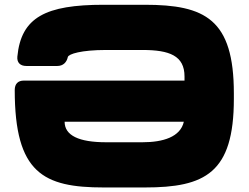

<svg xmlns="http://www.w3.org/2000/svg" viewBox="-20 -786 1063 821"><path d="M423.3 15.6H599.1C856.9 15.6 980 -45.9 980 -363.3V-386.7C980 -704.1 856.9 -765.6 599.1 -765.6H423.3C175.3 -765.6 70.3 -712.4 54.2 -543.9C51.8 -518.1 66.9 -503.9 92.3 -503.9H225.1C250 -503.9 265.1 -519.5 270 -542C272.9 -555.2 327.6 -572.3 433.6 -572.3H588.9C704.6 -572.3 769 -547.9 769 -459V-441.4H82C56.6 -441.4 43 -427.2 43 -400.9C43 -45.9 165.5 15.6 423.3 15.6ZM256.3 -265.6H766.1C751.5 -200.2 677.2 -177.7 588.9 -177.7H433.6C317.9 -177.7 256.3 -206.5 256.3 -265.6Z"/></svg>

Font: Gyrotrope Black
Style: Regular
Weight: 900
Designer: David Moles
Version: Version 1.003;Glyphs 3.3.1 (3343)